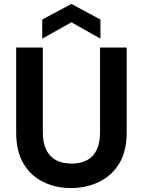

<svg xmlns="http://www.w3.org/2000/svg" viewBox="-20 -941 724 973"><path d="M339 12Q262 12 199 -19Q136 -50 99 -112Q62 -174 62 -270V-700H197V-269Q197 -217 214.5 -181.5Q232 -146 264.5 -129Q297 -112 342 -112Q388 -112 420.5 -129Q453 -146 470 -181.5Q487 -217 487 -269V-700H622V-270Q622 -174 584 -112Q546 -50 481.5 -19Q417 12 339 12ZM194 -745V-842L342 -921L489 -842V-745L342 -828Z"/></svg>

Font: DM Sans 9pt
Style: Bold
Weight: 700
Version: Version 4.004;gftools[0.9.30]